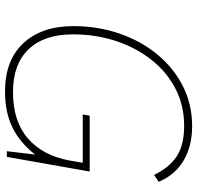

<svg xmlns="http://www.w3.org/2000/svg" viewBox="-30 -730 767 746"><g transform="rotate(90 353.0 -356.5)"><path d="M429 -322H646L589 0H567L580 -110Q536 -53 477 -23Q418 7 335 7Q214 7 147.5 -64Q81 -135 81 -259Q81 -353 109.5 -436.5Q138 -520 190 -583.5Q242 -647 313 -683.5Q384 -720 470 -720Q547 -720 603 -687Q659 -654 686 -590L659 -572Q631 -631 587 -660Q543 -689 469 -689Q388 -689 322.5 -654.5Q257 -620 210 -559.5Q163 -499 138 -421.5Q113 -344 113 -257Q113 -145 171 -84.5Q229 -24 337 -24Q451 -24 517.5 -82Q584 -140 603 -243L612 -295H424Z"/></g></svg>

Font: Livvic Thin
Style: Italic
Weight: 250
Italic angle: -10°
Designer: Jacques Le Bailly, Baron von Fonthausen
Version: Version 1.001; ttfautohint (v1.8.2)